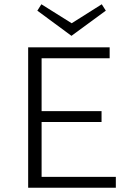

<svg xmlns="http://www.w3.org/2000/svg" viewBox="-20 -880 621 900"><path d="M315 -712 155 -830 174 -860 316 -771 457 -860 476 -830ZM523 -51V0H112V-658H494V-607H175V-359H456V-308H175V-51Z"/></svg>

Font: Ysabeau SC Semilight
Style: Regular
Weight: 300
Designer: Christian Thalmann (Catharsis Fonts)
Version: Version 0.003